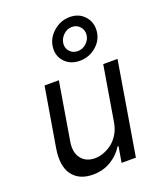

<svg xmlns="http://www.w3.org/2000/svg" viewBox="-155 -951 891 1057"><g transform="rotate(-20 290.5 -422.5)"><path d="M411.9 -223 465.9 -545.5H549.7L458.8 0H375L390.6 -92.3H384.9Q357.6 -47.9 311.3 -20.4Q264.9 7.1 206 7.1Q126.1 7.1 86.8 -45.5Q47.6 -98 63.9 -198.9L122.2 -545.5H206L149.1 -204.5Q139.6 -145.6 167.1 -109.7Q194.6 -73.9 247.2 -73.9Q271.7 -73.9 297.2 -83.1Q322.8 -92.3 346.4 -109.9Q370 -127.5 388 -157Q405.9 -186.4 411.9 -223ZM237.2 -727.3Q242.5 -778.8 284.6 -815.5Q326.7 -852.3 380.7 -852.3Q434.3 -852.3 467 -815.7Q499.6 -779.1 494.3 -727.3Q489 -676.1 447.8 -641.3Q406.6 -606.5 352.3 -606.5Q297.9 -606.5 264.9 -641.3Q231.9 -676.1 237.2 -727.3ZM359.4 -660.5Q388.1 -660.5 409.8 -680.6Q431.5 -700.6 434.7 -727.3Q437.9 -754.6 420.3 -775.7Q402.7 -796.9 373.6 -796.9Q344.8 -796.9 323.2 -775.9Q301.5 -755 298.3 -727.3Q295.1 -701 312.7 -680.8Q330.3 -660.5 359.4 -660.5Z"/></g></svg>

Font: Karasuma Gothic
Style: Italic
Weight: 400
Italic angle: -9.39999°
Designer: Rasmus Andersson / Ryoko Nishizuka
Foundry: Genbu
Version: Version 1.00